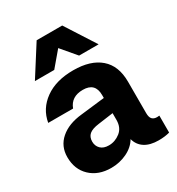

<svg xmlns="http://www.w3.org/2000/svg" viewBox="-177 -842 886 963"><g transform="rotate(-30 265.5 -361.0)"><path d="M327 -559 255 -644 183 -559H71L181 -732H329L440 -559ZM525 -97V1Q498 9 461 9Q412 9 381.5 -10.5Q351 -30 341 -67Q320 -31 277.5 -10.5Q235 10 186 10Q112 10 66.5 -33Q21 -76 21 -147Q21 -210 66.5 -249.5Q112 -289 190 -297L328 -313V-330Q328 -401 257 -401Q189 -401 168 -344H24Q37 -419 100.5 -464.5Q164 -510 264 -510Q364 -510 419 -462.5Q474 -415 474 -323V-141Q474 -117 483.5 -106.5Q493 -96 512 -96Q519 -96 525 -97ZM328 -186V-225L241 -213Q202 -208 185 -193.5Q168 -179 168 -152Q168 -127 184.5 -110.5Q201 -94 232 -94Q268 -94 298 -117.5Q328 -141 328 -186Z"/></g></svg>

Font: CBA Beacon Sans Extra Bold
Style: Regular
Weight: 800
Designer: Wei Huang
Foundry: Wei Huang
Version: Version 1.002